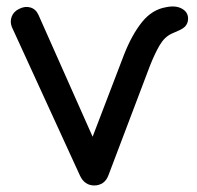

<svg xmlns="http://www.w3.org/2000/svg" viewBox="-20 -568 602 588"><path d="M269 0Q239 0 225 -30L16 -486Q10 -502 16 -517.5Q22 -533 39 -541Q57 -550 73.5 -545Q90 -540 98 -522L286 -99L244 -98L360 -401Q384 -462 415 -500.5Q446 -539 489 -546Q518 -552 537 -541.5Q556 -531 556 -511Q556 -497 547 -487Q540 -480 528.5 -475Q517 -470 506 -465Q484 -455 469 -429.5Q454 -404 439 -366L312 -31Q306 -15 294.5 -7.5Q283 0 269 0Z"/></svg>

Font: Comfortaa SemiBold
Style: Regular
Weight: 600
Designer: Johan Aakerlund
Foundry: Johan Aakerlund
Version: Version 3.104; ttfautohint (v1.8.1.43-b0c9)